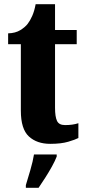

<svg xmlns="http://www.w3.org/2000/svg" viewBox="-20 -680 411 921"><path d="M221 10Q157 10 118.5 -25.5Q80 -61 80 -149V-468H19V-520Q54 -521 77.5 -535.5Q101 -550 113 -566Q124 -580 134.5 -603.5Q145 -627 151 -660H244V-536H348V-468H244V-163Q244 -120 253.5 -100Q263 -80 292 -80Q329 -80 356 -89V-18Q341 -10 307 0Q273 10 221 10ZM104 208Q113 179 125.5 136Q138 93 143 61H252V71Q244 92 229 119Q214 146 197 172.5Q180 199 165 221H104Z"/></svg>

Font: Noto Serif Tamil ExtraCondensed Black
Style: Regular
Weight: 900
Width: 2
Designer: Indian Type Foundry, Tom Grace, and the Monotype Design Team
Foundry: Monotype Imaging Inc.
Version: Version 2.004; ttfautohint (v1.8.4.7-5d5b)